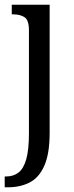

<svg xmlns="http://www.w3.org/2000/svg" viewBox="-26 -556 316 816"><path d="M-6 240V194H0Q31 194 52.5 177.5Q74 161 85.5 121Q97 81 97 10V-427Q97 -471 78 -483Q59 -495 31 -495H24V-536H185V8Q185 97 162.5 148Q140 199 100 219.5Q60 240 8 240Z"/></svg>

Font: Noto Serif Sinhala Condensed
Style: Regular
Weight: 400
Width: 3
Designer: Jelle Bosma - Monotype Design Team
Foundry: Monotype Imaging Inc.
Version: Version 2.007; ttfautohint (v1.8.4.7-5d5b)